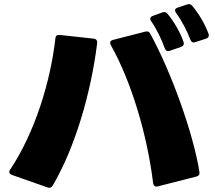

<svg xmlns="http://www.w3.org/2000/svg" viewBox="-20 -888 1040 929"><path d="M925 -684 977 -701C989 -705 993 -714 989 -725C970 -775 940 -825 910 -860C903 -868 895 -870 884 -866L839 -851C831 -848 827 -844 827 -838C827 -834 829 -830 832 -825C860 -787 885 -739 901 -696C906 -684 914 -680 925 -684ZM801 -642 856 -661C867 -665 872 -673 868 -685C852 -733 821 -784 791 -821C784 -829 776 -832 766 -828L719 -811C711 -808 707 -803 707 -797C707 -794 708 -790 711 -786C737 -749 762 -698 777 -655C781 -643 789 -638 801 -642ZM743 14 931 -34C942 -37 947 -44 945 -56C916 -239 811 -535 707 -725C702 -735 694 -738 683 -735L527 -695C517 -693 513 -687 513 -681C513 -677 514 -674 516 -670C616 -493 693 -233 721 -1C723 11 731 17 743 14ZM37 -42 210 19C220 23 229 20 235 10C344 -176 420 -438 450 -678C452 -691 446 -700 433 -701L269 -719C256 -720 249 -715 248 -702C224 -490 148 -246 29 -67C26 -63 25 -59 25 -56C25 -50 29 -45 37 -42Z"/></svg>

Font: LINE Seed JP App_OTF ExtraBold
Style: Regular
Weight: 800
Designer: LINE & Fontrix & Fontworks
Version: Version 1.013